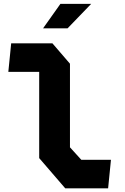

<svg xmlns="http://www.w3.org/2000/svg" viewBox="-20 -994 660 1014"><path d="M324.5 0.5H551L566 -150H409.5L349.5 -216V-657.5L257 -765H39L24 -614.5H187V-159ZM207.5 -844.5 299 -973.5H461.5L337 -844.5Z"/></svg>

Font: Monaspace Krypton ExtraBold
Style: Regular
Weight: 800
Designer: Riley Cran & the Lettermatic Team
Foundry: Lettermatic
Version: Version 1.101 (Monaspace Krypton)